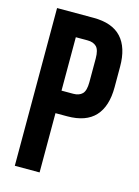

<svg xmlns="http://www.w3.org/2000/svg" viewBox="-109 -761 594 823"><g transform="rotate(15 188.5 -350.0)"><path d="M202 -700Q285 -700 325.5 -656Q366 -612 366 -527V-436Q366 -351 325.5 -307Q285 -263 202 -263H150V0H40V-700ZM150 -600V-363H202Q228 -363 242 -377Q256 -391 256 -429V-534Q256 -572 242 -586Q228 -600 202 -600Z"/></g></svg>

Font: SVN-Bebas Neue
Style: Bold
Weight: 700
Designer: Ryoichi Tsunekawa
Foundry: Ryoichi Tsunekawa
Version: Version 1.300; ttfautohint (v1.7.9-c794)